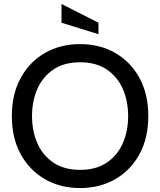

<svg xmlns="http://www.w3.org/2000/svg" viewBox="-20 -937 810 971"><path d="M385 14Q285 14 207 -31Q129 -76 84.5 -157.5Q40 -239 40 -350Q40 -461 84.5 -542.5Q129 -624 207 -669Q285 -714 385 -714Q485 -714 563 -669Q641 -624 685.5 -542.5Q730 -461 730 -350Q730 -239 685.5 -157.5Q641 -76 563 -31Q485 14 385 14ZM385 -78Q466 -78 520 -114.5Q574 -151 601 -212.5Q628 -274 628 -350Q628 -426 601 -487.5Q574 -549 520 -585.5Q466 -622 385 -622Q304 -622 250 -585.5Q196 -549 169 -487.5Q142 -426 142 -350Q142 -274 169 -212.5Q196 -151 250 -114.5Q304 -78 385 -78ZM478 -764 291 -822V-917L478 -822Z"/></svg>

Font: Cabin VF Beta
Style: Regular
Weight: 400
Designer: Pablo Impallari
Foundry: Pablo Impallari. http://www.impallari.com Igino Marini. http://www.ikern.com
Version: Version 2.200